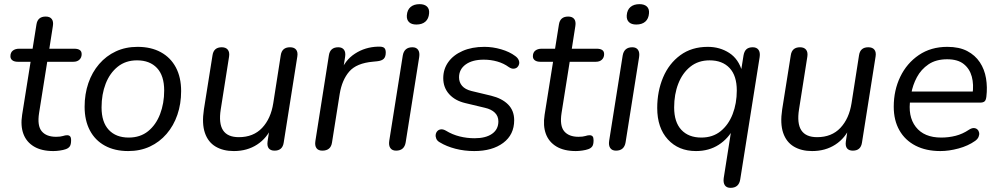

<svg xmlns="http://www.w3.org/2000/svg" viewBox="-20 -722 4832 929"><path d="M237.9 8.9Q181.3 8.9 144.6 -12.9Q107.9 -34.8 93.3 -74Q78.7 -113.3 87.1 -166.6L128 -423.1H66Q49.4 -423.1 39.9 -430.2Q30.4 -437.2 30.4 -449.8Q30.4 -467.9 42.1 -477.1Q53.8 -486.3 72.7 -486.3H137.7L156.4 -603.6Q162.2 -641.9 201.1 -641.9Q221.4 -641.9 230.4 -630Q239.4 -618.1 235.9 -596.3L218.7 -486.3H339Q356.6 -486.3 365.8 -480Q375.1 -473.7 375.1 -460.1Q375.1 -443.5 364.3 -433.3Q353.6 -423.1 335.1 -423.1H208.5L169.1 -175.2Q159.5 -113.6 181.9 -86.9Q204.2 -60.1 251.2 -60.1Q272.4 -60.1 284.2 -63.9Q296 -67.7 304.4 -67.7Q314.2 -67.7 319.1 -62.3Q324 -57 324 -43.3Q324 -22.6 317.5 -13.6Q311 -4.5 297.9 -0.1Q286.9 3.9 269.6 6.4Q252.4 8.9 237.9 8.9Z M600.3 8.9Q535.2 8.9 487.7 -17Q440.2 -42.9 414.8 -91.1Q389.4 -139.2 389.4 -205.2Q389.4 -266.9 407.5 -319.7Q425.6 -372.4 459.6 -412Q493.7 -451.6 540.6 -473.4Q587.5 -495.3 645.5 -495.3Q711.2 -495.3 758.4 -469.3Q805.7 -443.4 831.1 -395.5Q856.4 -347.6 856.4 -281.2Q856.4 -219.4 838.3 -166.7Q820.3 -114 786.2 -74.4Q752.2 -34.8 705.3 -12.9Q658.4 8.9 600.3 8.9ZM602.8 -56.4Q658.3 -56.4 696.5 -87.1Q734.6 -117.9 754.5 -169.8Q774.4 -221.7 774.4 -284.1Q774.4 -355.8 739.6 -392.9Q704.7 -430 643 -430Q588 -430 549.6 -399.2Q511.3 -368.4 491.3 -317Q471.4 -265.7 471.4 -202.2Q471.4 -131 506.3 -93.7Q541.1 -56.4 602.8 -56.4Z M1111.5 8.9Q1059.5 8.9 1023.1 -12.8Q986.6 -34.5 971.4 -79.2Q956.1 -123.9 966.6 -192.8L1008.3 -454.9Q1014.1 -493.3 1052.9 -493.3Q1072.8 -493.3 1082.3 -481.4Q1091.7 -469.5 1088.3 -447.6L1048.1 -192.7Q1037.4 -125 1059.2 -91.6Q1081 -58.3 1135.6 -58.3Q1205.9 -58.3 1248.3 -103.2Q1290.7 -148.2 1302.3 -223.3L1338.5 -454.9Q1344.3 -493.3 1383.2 -493.3Q1403.5 -493.3 1412.7 -481.7Q1422 -470.1 1418.6 -448.7L1352.7 -31.9Q1346.8 6.9 1308.5 6.9Q1289.6 6.9 1280.6 -4Q1271.7 -15 1274.6 -36.9L1287.8 -124.2L1296.9 -111.5Q1272.5 -53.9 1224.1 -22.5Q1175.8 8.9 1111.5 8.9Z M1539.4 6.9Q1520 6.9 1511.3 -5.2Q1502.5 -17.3 1506 -39.7L1571.3 -454Q1577.1 -493.3 1616.9 -493.3Q1635.3 -493.3 1644.3 -481.4Q1653.3 -469.5 1649.9 -447.1L1637.7 -370.5H1627.2Q1647.7 -430 1697.2 -462.2Q1746.6 -494.5 1808.6 -496.3Q1830.7 -497.3 1838.6 -490.7Q1846.5 -484.2 1846.5 -468.1Q1846.5 -447.3 1836.8 -437.6Q1827.1 -427.9 1804.7 -425.5L1784.7 -423.5Q1705 -416.5 1669.9 -375.9Q1634.8 -335.2 1623.7 -267.8L1586.4 -32.4Q1580.6 6.9 1539.4 6.9Z M1896.4 6.9Q1877.5 6.9 1868.7 -5.7Q1860 -18.3 1863.4 -40.6L1928.8 -453Q1935.5 -493.3 1975.3 -493.3Q1994.3 -493.3 2003 -480.9Q2011.7 -468.5 2008.3 -445.7L1942.9 -33.3Q1936.2 6.9 1896.4 6.9ZM1994.5 -603.3Q1971.1 -603.3 1959.1 -615Q1947.1 -626.8 1948.5 -647.8Q1950.4 -674.3 1966.6 -688.1Q1982.8 -701.9 2010.2 -701.9Q2033.6 -701.9 2045.8 -690.5Q2058.1 -679 2056.2 -657.5Q2054.3 -631.4 2038.4 -617.4Q2022.4 -603.3 1994.5 -603.3Z M2274.8 8.9Q2226.8 8.9 2183.3 -2.4Q2139.9 -13.8 2108.5 -33Q2095.8 -39.8 2091.2 -50.4Q2086.7 -60.9 2088.2 -70.9Q2089.7 -80.9 2096.3 -87.9Q2103 -95 2113.5 -96.1Q2124 -97.3 2137.2 -89.9Q2168.7 -70.7 2204 -61.9Q2239.2 -53.1 2276.4 -53.1Q2330.3 -53.1 2360.9 -74.6Q2391.4 -96 2391.4 -134.6Q2391.4 -159.9 2374.5 -176.6Q2357.6 -193.3 2326.4 -200.4L2231.7 -223.1Q2182 -234.7 2153.4 -266.4Q2124.7 -298.1 2124.7 -343.9Q2124.7 -387.3 2148.9 -421.4Q2173.1 -455.5 2218.1 -475.4Q2263.1 -495.3 2324 -495.3Q2364.3 -495.3 2405 -483.4Q2445.7 -471.5 2473 -450.9Q2484.7 -442.5 2489.4 -431.9Q2494 -421.4 2491.7 -411.9Q2489.5 -402.4 2482.6 -396.3Q2475.7 -390.3 2465.3 -389.6Q2454.8 -388.9 2442.1 -397.3Q2417.1 -415.6 2386 -424.4Q2354.9 -433.3 2320.7 -433.3Q2265.3 -433.3 2233.2 -410Q2201.1 -386.7 2201.1 -347.7Q2201.1 -323.9 2215.8 -306.6Q2230.5 -289.4 2261.3 -281.7L2356 -259Q2409.1 -246 2438.5 -216.4Q2467.9 -186.7 2467.9 -140.4Q2467.9 -70.3 2414.9 -30.7Q2361.9 8.9 2274.8 8.9Z M2765.9 8.9Q2709.3 8.9 2672.6 -12.9Q2635.9 -34.8 2621.3 -74Q2606.7 -113.3 2615.1 -166.6L2656 -423.1H2594Q2577.4 -423.1 2567.9 -430.2Q2558.4 -437.2 2558.4 -449.8Q2558.4 -467.9 2570.1 -477.1Q2581.8 -486.3 2600.7 -486.3H2665.7L2684.4 -603.6Q2690.2 -641.9 2729.1 -641.9Q2749.4 -641.9 2758.4 -630Q2767.4 -618.1 2763.9 -596.3L2746.7 -486.3H2867Q2884.6 -486.3 2893.8 -480Q2903.1 -473.7 2903.1 -460.1Q2903.1 -443.5 2892.3 -433.3Q2881.6 -423.1 2863.1 -423.1H2736.5L2697.1 -175.2Q2687.5 -113.6 2709.9 -86.9Q2732.2 -60.1 2779.2 -60.1Q2800.4 -60.1 2812.2 -63.9Q2824 -67.7 2832.4 -67.7Q2842.2 -67.7 2847.1 -62.3Q2852 -57 2852 -43.3Q2852 -22.6 2845.5 -13.6Q2839 -4.5 2825.9 -0.1Q2814.9 3.9 2797.6 6.4Q2780.4 8.9 2765.9 8.9Z M2960.4 6.9Q2941.5 6.9 2932.7 -5.7Q2924 -18.3 2927.4 -40.6L2992.8 -453Q2999.5 -493.3 3039.3 -493.3Q3058.3 -493.3 3067 -480.9Q3075.7 -468.5 3072.3 -445.7L3006.9 -33.3Q3000.2 6.9 2960.4 6.9ZM3058.5 -603.3Q3035.1 -603.3 3023.1 -615Q3011.1 -626.8 3012.5 -647.8Q3014.4 -674.3 3030.6 -688.1Q3046.8 -701.9 3074.2 -701.9Q3097.6 -701.9 3109.8 -690.5Q3122.1 -679 3120.2 -657.5Q3118.3 -631.4 3102.4 -617.4Q3086.4 -603.3 3058.5 -603.3Z M3514.7 186.9Q3495.8 186.9 3487.3 174.6Q3478.8 162.2 3481.7 139.9L3520 -103.1H3530.6Q3504.7 -51.9 3457.6 -21.5Q3410.4 8.9 3347.6 8.9Q3263.1 8.9 3211.5 -47.3Q3160 -103.5 3160 -199.4Q3160 -280.2 3188.4 -347.5Q3216.8 -414.7 3271.8 -455Q3326.7 -495.3 3404.8 -495.3Q3463 -495.3 3508.4 -465.9Q3553.8 -436.5 3570.8 -376.1L3563.3 -364.3L3577.5 -453.5Q3580.9 -473.9 3591.6 -483.6Q3602.3 -493.3 3622.2 -493.3Q3641.1 -493.3 3650.1 -480.9Q3659 -468.5 3655.6 -445.7L3561.7 145.7Q3555.4 186.9 3514.7 186.9ZM3373.3 -56.4Q3428.9 -56.4 3467 -87.4Q3505.1 -118.4 3525 -170Q3545 -221.7 3545 -284.1Q3545 -355.8 3510.1 -392.9Q3475.2 -430 3413.6 -430Q3358.5 -430 3320.1 -399.2Q3281.8 -368.4 3261.9 -317Q3241.9 -265.7 3241.9 -202.2Q3241.9 -131 3276.8 -93.7Q3311.7 -56.4 3373.3 -56.4Z M3909.5 8.9Q3857.5 8.9 3821.1 -12.8Q3784.6 -34.5 3769.4 -79.2Q3754.1 -123.9 3764.6 -192.8L3806.3 -454.9Q3812.1 -493.3 3850.9 -493.3Q3870.8 -493.3 3880.3 -481.4Q3889.7 -469.5 3886.3 -447.6L3846.1 -192.7Q3835.4 -125 3857.2 -91.6Q3879 -58.3 3933.6 -58.3Q4003.9 -58.3 4046.3 -103.2Q4088.7 -148.2 4100.3 -223.3L4136.5 -454.9Q4142.3 -493.3 4181.2 -493.3Q4201.5 -493.3 4210.7 -481.7Q4220 -470.1 4216.6 -448.7L4150.7 -31.9Q4144.8 6.9 4106.5 6.9Q4087.6 6.9 4078.6 -4Q4069.7 -15 4072.6 -36.9L4085.8 -124.2L4094.9 -111.5Q4070.5 -53.9 4022.1 -22.5Q3973.8 8.9 3909.5 8.9Z M4529.9 8.9Q4460.7 8.9 4409.9 -17.2Q4359.1 -43.4 4331.8 -91.6Q4304.4 -139.7 4304.4 -205.6Q4304.4 -285 4336 -350.5Q4367.6 -416.1 4425.9 -455.7Q4484.3 -495.3 4563.8 -495.3Q4621.1 -495.3 4659.7 -475.1Q4698.3 -454.9 4721 -420.7Q4743.7 -386.5 4750.9 -343.1Q4758.1 -299.7 4752.6 -254.3Q4750.6 -237 4743.7 -231.3Q4736.8 -225.5 4722.4 -225.5H4366.8L4374.7 -279H4703.4L4685.4 -265.6Q4692.4 -313 4682.1 -351.1Q4671.8 -389.3 4643 -412.2Q4614.3 -435.2 4562.8 -435.2Q4508.7 -435.2 4472.6 -410.7Q4436.6 -386.2 4416.4 -348.3Q4396.2 -310.5 4389.1 -269.2L4385.2 -245.1Q4371.1 -159.9 4411 -108.1Q4451 -56.4 4534 -56.4Q4570.4 -56.4 4604 -65Q4637.6 -73.6 4667.8 -93.9Q4681.5 -102.8 4692 -102.4Q4702.6 -101.9 4709.2 -95.6Q4715.9 -89.3 4717.6 -79.8Q4719.3 -70.2 4714.7 -59.4Q4710 -48.7 4698.3 -40.3Q4664.3 -16.2 4618.2 -3.7Q4572 8.9 4529.9 8.9Z"/></svg>

Font: Nunito Variable Extra Light
Style: Italic
Weight: 200
Italic angle: -9°
Designer: Vernon Adams
Foundry: Vernon Adams
Version: Version 3.602